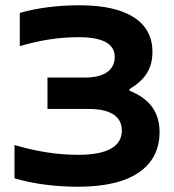

<svg xmlns="http://www.w3.org/2000/svg" viewBox="-20 -699 661 728"><path d="M315 -286C363 -286 442 -277 442 -204C442 -144 387 -112 277 -112C197 -112 122 -124 35 -149V-23C110 -1 190 9 278 9C485 9 585 -71 585 -198C585 -269 552 -323 471 -355V-361C532 -398 558 -440 558 -503C558 -614 465 -679 283 -679C202 -679 125 -670 55 -650V-524C132 -547 205 -558 278 -558C366 -558 415 -535 415 -483C415 -439 383 -405 302 -405H160V-286Z"/></svg>

Font: LT Wave Alt Bold
Style: Regular
Weight: 700
Designer: Daniel Lyons
Version: Version 2.5 (Glyphs App)